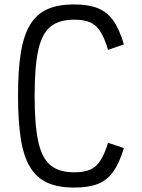

<svg xmlns="http://www.w3.org/2000/svg" viewBox="-20 -834 640 868"><path d="M315 14Q243 14 194.5 -7.8Q146 -29.5 116.5 -77.8Q87 -126 74.2 -205.5Q61.5 -285 61.5 -401Q61.5 -516.5 74.2 -595.8Q87 -675 116.5 -723Q146 -771 194.5 -792.5Q243 -814 315 -814Q379.5 -814 422 -797Q464.5 -780 492.2 -740.8Q520 -701.5 540 -633.5L468.5 -608.5Q452.5 -662 433.5 -691.8Q414.5 -721.5 387 -733.2Q359.5 -745 315 -745Q247.5 -745 208.5 -713.8Q169.5 -682.5 153 -607.5Q136.5 -532.5 136.5 -401Q136.5 -269.5 153 -194Q169.5 -118.5 208.5 -86.8Q247.5 -55 315 -55Q359.5 -55 387 -66.8Q414.5 -78.5 433.5 -107.5Q452.5 -136.5 468.5 -188.5L540 -164.5Q520 -97.5 492.2 -58.2Q464.5 -19 422.5 -2.5Q380.5 14 315 14Z"/></svg>

Font: Victor Mono Thin
Style: Regular
Weight: 100
Monospace: yes
Designer: Rune Bjørnerås
Version: Version 1.561;gftools[0.9.30]